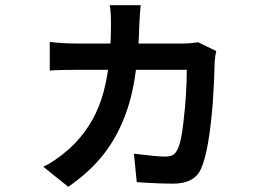

<svg xmlns="http://www.w3.org/2000/svg" viewBox="-20 -645 1040 737"><path d="M517 -590 515 -555Q512 -433 496.5 -340Q481 -247 449 -174Q417 -99 366.5 -39Q316 21 242 72L146 -5Q190 -25 245 -73Q332 -152 369 -263.5Q406 -375 406 -552Q406 -605 401 -625H520ZM804 -407 802 -342Q801 -320 797 -253Q782 -64 752 2Q727 60 644 60Q598 60 532 56Q512 54 505 54L494 -55Q582 -44 613 -44Q633 -44 643.5 -50Q654 -56 661 -71Q676 -99 684 -175Q697 -285 697 -377H273Q204 -377 171 -374V-484Q221 -478 273 -478H682Q712 -478 740 -483L810 -449Q806 -433 804 -407Z"/></svg>

Font: Merged Yaku Han JP SemiBold
Style: Regular
Weight: 600
Designer: Ryoko NISHIZUKA 西塚涼子 (kana, bopomofo & ideographs); Paul D. Hunt (Latin, Greek & Cyrillic); Sandoll Communications 산돌커뮤니
Foundry: Adobe
Version: Version 2.004